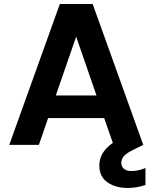

<svg xmlns="http://www.w3.org/2000/svg" viewBox="-20 -719 756 953"><path d="M632 130Q665 130 702 115V199Q660 214 613 214Q554 214 513.5 186Q473 158 473 102Q473 71 488.5 43.5Q504 16 540 -10L497 -133H219L173 0H26L277 -699H440L691 0L643 24Q609 40 595.5 55.5Q582 71 582 89Q582 108 595.5 119Q609 130 632 130ZM459 -245 358 -537 257 -245Z"/></svg>

Font: Fz Poppins SemBd
Style: Regular
Weight: 600
Designer: Ninad Kale (Devanagari), Jonny Pinhorn (Latin)
Foundry: Indian Type Foundry
Version: Vit hóa bi Vntype.Com & FontZin.Com